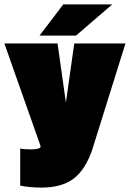

<svg xmlns="http://www.w3.org/2000/svg" viewBox="-26 -692 591 874"><path d="M115 -12Q137 -12 148 -15.5Q159 -19 159 -26L-6 -494H236L274 -225L312 -494H545L395 -14Q364 79 310 120.5Q256 162 162 162Q138 162 111 159.5Q84 157 66 153V-16Q73 -14 86.5 -13Q100 -12 115 -12ZM262 -672H485L320 -530H154Z"/></svg>

Font: Blinker Black
Style: Regular
Weight: 900
Designer: Juergen Huber
Foundry: supertype
Version: Version 1.017;hotconv 1.0.117;makeotfexe 2.5.65602